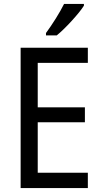

<svg xmlns="http://www.w3.org/2000/svg" viewBox="-20 -957 519 977"><path d="M306 -937Q289 -903 264 -863Q239 -823 214 -789V-777H269Q302 -804 345 -851Q388 -898 407 -928V-937ZM427 -78H172V-335H412V-411H172V-637H427V-714H85V0H427Z"/></svg>

Font: Noto Sans UI SemiCondensed
Style: Regular
Weight: 400
Width: 4
Designer: Monotype Design Team
Foundry: Monotype Imaging Inc.
Version: 1.001